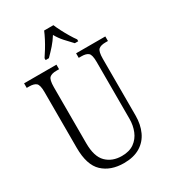

<svg xmlns="http://www.w3.org/2000/svg" viewBox="-223 -1044 1040 1167"><g transform="rotate(-30 297.0 -460.5)"><path d="M297 10Q204 10 148.5 -42Q93 -94 93 -215V-606Q93 -656 77.5 -669Q62 -682 29 -682H12V-714H239V-682H220Q187 -682 172 -668.5Q157 -655 157 -603V-210Q157 -116 198.5 -75Q240 -34 307 -34Q360 -34 393.5 -58Q427 -82 443 -121.5Q459 -161 459 -207V-606Q459 -656 444 -669Q429 -682 396 -682H377V-714H582V-682H565Q531 -682 516 -668.5Q501 -655 501 -603V-205Q501 -143 478.5 -94Q456 -45 410.5 -17.5Q365 10 297 10ZM196 -784Q209 -803 225 -829Q241 -855 255 -882Q269 -909 278 -931H343Q352 -909 366 -882Q380 -855 395.5 -829Q411 -803 425 -784V-771H401Q375 -798 352 -823.5Q329 -849 311 -881Q291 -849 268.5 -823.5Q246 -798 219 -771H196Z"/></g></svg>

Font: Noto Serif Tamil Condensed Light
Style: Regular
Weight: 300
Width: 3
Designer: Indian Type Foundry, Tom Grace, and the Monotype Design Team
Foundry: Monotype Imaging Inc.
Version: Version 2.004; ttfautohint (v1.8.4.7-5d5b)